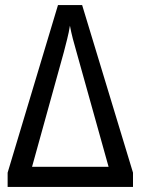

<svg xmlns="http://www.w3.org/2000/svg" viewBox="-20 -735 554 755"><path d="M10 0H503V-56L303 -715H208L10 -56ZM106 -79 231 -530C239 -562 250 -600 255 -634C260 -605 272 -560 281 -530L407 -79Z"/></svg>

Font: Noto Sans Condensed
Style: Regular
Weight: 400
Width: 3
Designer: Monotype Design Team
Foundry: Monotype Imaging Inc.
Version: Version 2.013